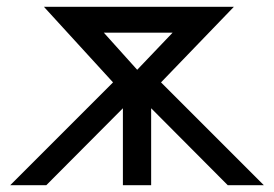

<svg xmlns="http://www.w3.org/2000/svg" viewBox="-20 -544 805 564"><path d="M285 -448 383 -339 487 -448ZM109 -524Q109 -524 667 -524L453 -302L755 0H649L424 -226V0H341V-226L116 0H10L312 -302Z"/></svg>

Font: ColatingCofangSans
Style: Regular
Weight: 400
Foundry: GNU
Version: Version 412.227;June 27, 2022;FontCreator 11.0.0.2412 32-bit